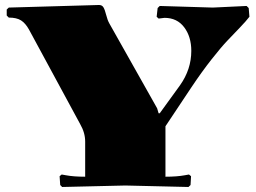

<svg xmlns="http://www.w3.org/2000/svg" viewBox="-20 -745 1020 766"><path d="M640.1 -241.2V-40Q686.5 -40 717.8 -45.9L733.9 -48.8L742.2 -42L740.2 -6.8L731.9 1L480 -4.9L228 1L220.2 -6.8L217.8 -42L226.1 -48.8L242.2 -45.9Q273.4 -40 319.8 -40V-180.2Q319.8 -215.3 299.8 -250L95.2 -627.9Q81.5 -652.3 64 -663.6Q46.4 -674.8 15.1 -674.8L6.8 -683.1V-707L15.1 -714.8L375 -725.1Q387.2 -725.1 392.8 -715.6Q398.4 -706.1 403.6 -685.5Q408.7 -665 416 -651.9L606.9 -313L612.8 -293H617.2L698.2 -404.8Q743.2 -468.3 743.2 -542Q743.2 -598.6 714.8 -636.2Q686.5 -673.8 636.2 -673.8L612.8 -670.9L605 -678.2L608.9 -712.9L617.2 -721.2L829.1 -714.8L963.9 -721.2L972.2 -712.9L975.1 -678.2Q962.9 -662.1 938 -636Q913.1 -609.9 888.2 -584Q863.3 -558.1 823.7 -507.8Q784.2 -457.5 743.2 -396Z"/></svg>

Font: Yokawerad
Style: Regular
Weight: 500
Designer: gluk
Foundry: gluk
Version: Version 0.79